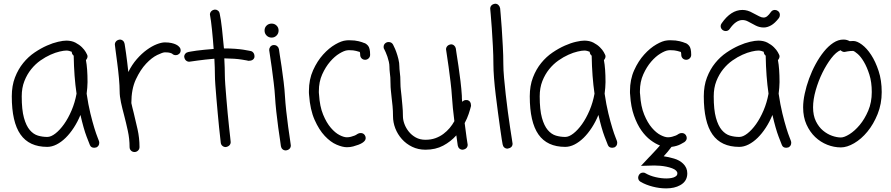

<svg xmlns="http://www.w3.org/2000/svg" viewBox="-20 -791 4904 1057"><path d="M240.2 -37.1Q260.7 -37.1 285.2 -56.2Q309.6 -75.2 332.5 -107.4Q355.5 -139.6 374 -183.1Q392.6 -226.6 401.4 -275.4Q394.5 -322.3 390.6 -374Q386.7 -425.8 385.7 -484.4Q375 -493.2 375 -505.9Q368.2 -508.8 360.8 -510.7Q353.5 -512.7 344.7 -512.7Q332 -512.7 308.6 -507.3Q285.2 -502 257.8 -489.7Q230.5 -477.5 202.6 -458Q174.8 -438.5 151.9 -410.2Q128.9 -381.8 114.3 -344.7Q99.6 -307.6 99.6 -260.7Q99.6 -186.5 111.8 -142.6Q124 -98.6 144 -75.2Q164.1 -51.8 189 -44.4Q213.9 -37.1 240.2 -37.1ZM457 -275.4Q465.8 -214.8 477.5 -167Q489.3 -119.1 499.5 -85.9Q509.8 -52.7 517.1 -34.7Q524.4 -16.6 524.4 -15.6Q525.4 -12.7 525.9 -10.3Q526.4 -7.8 526.4 -4.9Q526.4 12.7 510.7 20.5Q502.9 22.5 499 22.5Q480.5 22.5 474.6 6.8Q472.7 2.9 456.5 -39.6Q440.4 -82 422.9 -158.2Q407.2 -120.1 386.2 -87.9Q365.2 -55.7 341.3 -32.2Q317.4 -8.8 291.5 4.4Q265.6 17.6 240.2 17.6Q140.6 17.6 92.8 -50.8Q44.9 -119.1 44.9 -260.7Q44.9 -319.3 62.5 -364.7Q80.1 -410.2 107.9 -444.3Q135.7 -478.5 170.4 -502Q205.1 -525.4 238.3 -540Q271.5 -554.7 299.8 -561Q328.1 -567.4 344.7 -567.4Q374 -567.4 395.5 -556.2Q417 -544.9 431.2 -530.8Q445.3 -516.6 452.1 -504.4Q459 -492.2 459 -491.2Q461.9 -486.3 461.9 -480.5Q461.9 -470.7 453.1 -460Q461.9 -414.1 461.9 -338.9Q461.9 -323.2 460.4 -307.6Q459 -292 457 -275.4Z M887.7 -557.6Q909.2 -557.6 923.8 -554.2Q938.5 -550.8 947.8 -546.4Q957 -542 962.4 -537.1Q967.8 -532.2 969.7 -529.3Q974.6 -522.5 974.6 -514.6Q974.6 -499 962.9 -492.2Q957 -487.3 947.3 -487.3Q935.5 -487.3 926.8 -496.1Q924.8 -497.1 916.5 -500Q908.2 -502.9 887.7 -502.9Q876 -502.9 845.7 -488.3Q815.4 -473.6 784.2 -440.4Q752.9 -407.2 728 -354Q703.1 -300.8 703.1 -223.6Q706.1 -210.9 709 -197.8Q711.9 -184.6 715.8 -170.9Q726.6 -127 737.3 -79.1Q748 -31.2 748 18.6Q748 30.3 739.7 38.1Q731.4 45.9 720.7 45.9Q709 45.9 701.2 38.1Q693.4 30.3 693.4 18.6Q693.4 -26.4 683.6 -71.3Q673.8 -116.2 663.1 -157.2Q653.3 -193.4 646 -227.1Q638.7 -260.7 638.7 -289.1Q638.7 -317.4 634.8 -360.4Q630.9 -403.3 625.5 -443.8Q620.1 -484.4 616.2 -514.2Q612.3 -543.9 612.3 -545.9Q612.3 -555.7 619.1 -563.5Q626 -571.3 639.6 -573.2Q649.4 -573.2 656.7 -566.9Q664.1 -560.5 666 -549.8Q666 -547.9 668.5 -533.7Q670.9 -519.5 673.8 -498Q676.8 -476.6 680.2 -449.2Q683.6 -421.9 686.5 -394.5Q706.1 -434.6 732.9 -465.3Q759.8 -496.1 788.1 -516.6Q816.4 -537.1 842.8 -547.4Q869.1 -557.6 887.7 -557.6Z M1361.3 -509.8Q1370.1 -507.8 1376 -499Q1381.8 -490.2 1380.9 -476.6Q1376 -456.1 1347.7 -456.1Q1347.7 -457 1311.5 -462.9Q1275.4 -468.8 1214.8 -469.7Q1217.8 -414.1 1217.8 -377.9Q1217.8 -359.4 1220.2 -325.2Q1222.7 -291 1226.1 -250.5Q1229.5 -210 1233.4 -167.5Q1237.3 -125 1241.2 -90.3Q1245.1 -55.7 1247.6 -32.7Q1250 -9.8 1250 -8.8Q1250 2 1242.7 9.3Q1235.4 16.6 1222.7 18.6Q1211.9 18.6 1204.1 11.7Q1196.3 4.9 1195.3 -5.9Q1195.3 -8.8 1192.4 -32.2Q1189.5 -55.7 1186 -90.3Q1182.6 -125 1178.7 -167Q1174.8 -209 1171.4 -249.5Q1168 -290 1165.5 -324.2Q1163.1 -358.4 1163.1 -377.9Q1163.1 -415 1160.2 -467.8Q1134.8 -465.8 1110.4 -462.9Q1085.9 -460 1066.9 -457.5Q1047.9 -455.1 1035.6 -453.1Q1023.4 -451.2 1021.5 -451.2Q1011.7 -451.2 1003.9 -458Q996.1 -464.8 994.1 -478.5Q994.1 -488.3 1000.5 -495.6Q1006.8 -502.9 1017.6 -504.9Q1018.6 -504.9 1030.8 -507.3Q1043 -509.8 1062 -512.2Q1081.1 -514.6 1105.5 -517.1Q1129.9 -519.5 1156.2 -521.5Q1154.3 -548.8 1151.9 -575.7Q1149.4 -602.5 1147 -627.4Q1144.5 -652.3 1141.6 -673.8Q1138.7 -695.3 1135.7 -710.9Q1135.7 -720.7 1142.6 -728.5Q1149.4 -736.3 1163.1 -738.3Q1172.9 -738.3 1180.2 -732.4Q1187.5 -726.6 1189.5 -715.8Q1196.3 -685.5 1202.1 -632.8Q1208 -580.1 1212.9 -524.4Q1246.1 -524.4 1272.9 -522.5Q1299.8 -520.5 1318.8 -517.6Q1337.9 -514.6 1349.1 -512.2Q1360.4 -509.8 1361.3 -509.8Z M1475.6 -584Q1459 -584 1447.8 -595.2Q1436.5 -606.4 1436.5 -623Q1436.5 -639.6 1447.8 -650.4Q1459 -661.1 1475.6 -661.1Q1491.2 -661.1 1502.4 -650.4Q1513.7 -639.6 1513.7 -623Q1513.7 -606.4 1502.4 -595.2Q1491.2 -584 1475.6 -584ZM1488.3 -543Q1499 -543 1506.3 -536.6Q1513.7 -530.3 1515.6 -520.5Q1515.6 -517.6 1520 -490.2Q1524.4 -462.9 1530.3 -423.8Q1536.1 -384.8 1541.5 -340.3Q1546.9 -295.9 1548.8 -260.7Q1550.8 -226.6 1555.7 -180.7Q1560.5 -134.8 1566.4 -93.3Q1572.3 -51.8 1576.7 -22Q1581.1 7.8 1581.1 9.8Q1581.1 20.5 1574.2 27.8Q1567.4 35.2 1553.7 37.1Q1543 37.1 1535.6 30.8Q1528.3 24.4 1526.4 13.7Q1526.4 10.7 1522 -18.6Q1517.6 -47.9 1511.7 -89.4Q1505.9 -130.9 1501 -176.8Q1496.1 -222.7 1494.1 -257.8Q1492.2 -292 1486.8 -335.9Q1481.4 -379.9 1476.1 -418.9Q1470.7 -458 1466.3 -485.8Q1461.9 -513.7 1461.9 -515.6Q1461.9 -525.4 1467.8 -533.2Q1473.6 -541 1484.4 -543Z M1950.2 -54.7Q1957 -58.6 1965.8 -58.6Q1980.5 -58.6 1988.3 -46.9Q1993.2 -39.1 1993.2 -31.2Q1993.2 -18.6 1980.5 -8.8L1973.6 -3.9Q1965.8 1 1953.1 5.9Q1940.4 10.7 1924.3 15.1Q1908.2 19.5 1889.6 19.5Q1866.2 19.5 1833 5.4Q1799.8 -8.8 1768.1 -42.5Q1736.3 -76.2 1711.9 -131.3Q1687.5 -186.5 1681.6 -267.6Q1680.7 -273.4 1680.7 -278.8Q1680.7 -284.2 1680.7 -290Q1680.7 -353.5 1703.6 -404.3Q1726.6 -455.1 1758.8 -490.7Q1791 -526.4 1825.7 -546.4Q1860.4 -566.4 1884.8 -568.4Q1889.6 -569.3 1895 -569.3Q1900.4 -569.3 1905.3 -569.3Q1933.6 -569.3 1954.6 -564Q1975.6 -558.6 1983.4 -554.7Q1994.1 -552.7 2005.9 -539.6Q2017.6 -526.4 2017.6 -489.3Q2017.6 -477.5 2009.3 -469.7Q2001 -461.9 1990.2 -461.9Q1978.5 -461.9 1970.7 -469.7Q1962.9 -477.5 1962.9 -489.3Q1962.9 -497.1 1960.9 -504.9Q1955.1 -506.8 1940.4 -510.7Q1925.8 -514.6 1905.3 -514.6Q1901.4 -514.6 1897.9 -514.6Q1894.5 -514.6 1889.6 -513.7Q1874 -511.7 1848.1 -496.1Q1822.3 -480.5 1797.4 -451.7Q1772.5 -422.9 1753.9 -381.8Q1735.4 -340.8 1735.4 -289.1Q1735.4 -284.2 1735.4 -280.3Q1735.4 -276.4 1736.3 -271.5Q1740.2 -205.1 1758.8 -160.2Q1777.3 -115.2 1801.3 -87.4Q1825.2 -59.6 1849.1 -47.4Q1873 -35.2 1889.6 -35.2Q1901.4 -35.2 1912.1 -38.1Q1922.9 -41 1931.6 -44.4Q1940.4 -47.9 1945.3 -51.8Z M2551.8 -240.2Q2573.2 -235.4 2573.2 -208Q2568.4 -188.5 2560.1 -163.6Q2551.8 -138.7 2538.1 -113.3Q2543.9 -66.4 2548.8 -32.2Q2553.7 2 2554.7 5.9Q2554.7 16.6 2547.9 23.9Q2541 31.2 2527.3 33.2Q2516.6 33.2 2509.3 26.9Q2502 20.5 2500 9.8Q2500 7.8 2497.6 -7.3Q2495.1 -22.5 2492.2 -45.9Q2461.9 -11.7 2419.9 10.7Q2377.9 33.2 2322.3 33.2Q2282.2 33.2 2249 17.1Q2215.8 1 2192.4 -25.4Q2168.9 -51.8 2156.2 -84.5Q2143.6 -117.2 2143.6 -151.4Q2143.6 -180.7 2141.1 -207Q2138.7 -233.4 2135.7 -255.9Q2133.8 -275.4 2131.8 -293.5Q2129.9 -311.5 2129.9 -329.1Q2129.9 -348.6 2128.9 -364.3Q2127.9 -379.9 2126 -391.6Q2125 -400.4 2124.5 -407.7Q2124 -415 2124 -422.9Q2124 -436.5 2120.6 -451.2Q2117.2 -465.8 2112.8 -479Q2108.4 -492.2 2103.5 -502.9Q2098.6 -513.7 2095.7 -519.5Q2091.8 -524.4 2091.8 -532.2Q2091.8 -548.8 2106.4 -556.6Q2112.3 -559.6 2119.1 -559.6Q2135.7 -559.6 2143.6 -545.9Q2143.6 -544.9 2149.4 -533.7Q2155.3 -522.5 2161.6 -504.9Q2168 -487.3 2173.3 -465.8Q2178.7 -444.3 2178.7 -422.9Q2178.7 -418 2179.2 -411.1Q2179.7 -404.3 2180.7 -396.5Q2182.6 -383.8 2183.6 -367.7Q2184.6 -351.6 2184.6 -329.1Q2184.6 -314.5 2186.5 -298.3Q2188.5 -282.2 2190.4 -262.7Q2192.4 -237.3 2195.3 -210Q2198.2 -182.6 2198.2 -151.4Q2198.2 -130.9 2206.5 -108.4Q2214.8 -85.9 2230.5 -66.4Q2246.1 -46.9 2269 -34.2Q2292 -21.5 2322.3 -21.5Q2352.5 -21.5 2377 -30.3Q2401.4 -39.1 2420.9 -53.7Q2440.4 -68.4 2455.6 -86.4Q2470.7 -104.5 2481.4 -124Q2476.6 -160.2 2473.1 -196.3Q2469.7 -232.4 2467.8 -261.7Q2465.8 -295.9 2460.4 -339.8Q2455.1 -383.8 2449.7 -422.9Q2444.3 -461.9 2439.9 -489.7Q2435.5 -517.6 2435.5 -519.5Q2435.5 -529.3 2442.4 -537.1Q2449.2 -544.9 2462.9 -546.9Q2472.7 -546.9 2480 -540.5Q2487.3 -534.2 2489.3 -524.4Q2489.3 -521.5 2493.7 -494.1Q2498 -466.8 2503.9 -427.7Q2509.8 -388.7 2515.1 -344.2Q2520.5 -299.8 2522.5 -264.6Q2522.5 -256.8 2522.9 -248.5Q2523.4 -240.2 2524.4 -230.5Q2529.3 -235.4 2535.2 -238.3Q2541 -241.2 2551.8 -240.2Z M2751 -437.5Q2751 -406.2 2754.9 -362.3Q2758.8 -318.4 2764.2 -270.5Q2769.5 -222.7 2775.9 -175.3Q2782.2 -127.9 2788.1 -89.4Q2793.9 -50.8 2797.9 -26.4Q2801.8 -2 2801.8 0Q2801.8 22.5 2774.4 27.3Q2763.7 27.3 2756.3 21Q2749 14.6 2747.1 3.9Q2746.1 1 2742.2 -24.4Q2738.3 -49.8 2732.9 -87.9Q2727.5 -126 2721.2 -173.3Q2714.8 -220.7 2709 -269Q2703.1 -317.4 2699.7 -361.3Q2696.3 -405.3 2696.3 -437.5Q2696.3 -484.4 2693.4 -537.1Q2690.4 -589.8 2687.5 -635.3Q2684.6 -680.7 2681.6 -710.9Q2678.7 -741.2 2678.7 -743.2Q2678.7 -753.9 2685.5 -761.2Q2692.4 -768.6 2706.1 -770.5Q2716.8 -770.5 2724.1 -763.2Q2731.4 -755.9 2733.4 -745.1Q2733.4 -742.2 2736.3 -711.9Q2739.3 -681.6 2742.2 -636.2Q2745.1 -590.8 2748 -538.1Q2751 -485.4 2751 -437.5Z M3091.8 -37.1Q3112.3 -37.1 3136.7 -56.2Q3161.1 -75.2 3184.1 -107.4Q3207 -139.6 3225.6 -183.1Q3244.1 -226.6 3252.9 -275.4Q3246.1 -322.3 3242.2 -374Q3238.3 -425.8 3237.3 -484.4Q3226.6 -493.2 3226.6 -505.9Q3219.7 -508.8 3212.4 -510.7Q3205.1 -512.7 3196.3 -512.7Q3183.6 -512.7 3160.2 -507.3Q3136.7 -502 3109.4 -489.7Q3082 -477.5 3054.2 -458Q3026.4 -438.5 3003.4 -410.2Q2980.5 -381.8 2965.8 -344.7Q2951.2 -307.6 2951.2 -260.7Q2951.2 -186.5 2963.4 -142.6Q2975.6 -98.6 2995.6 -75.2Q3015.6 -51.8 3040.5 -44.4Q3065.4 -37.1 3091.8 -37.1ZM3308.6 -275.4Q3317.4 -214.8 3329.1 -167Q3340.8 -119.1 3351.1 -85.9Q3361.3 -52.7 3368.7 -34.7Q3376 -16.6 3376 -15.6Q3377 -12.7 3377.4 -10.3Q3377.9 -7.8 3377.9 -4.9Q3377.9 12.7 3362.3 20.5Q3354.5 22.5 3350.6 22.5Q3332 22.5 3326.2 6.8Q3324.2 2.9 3308.1 -39.6Q3292 -82 3274.4 -158.2Q3258.8 -120.1 3237.8 -87.9Q3216.8 -55.7 3192.9 -32.2Q3168.9 -8.8 3143.1 4.4Q3117.2 17.6 3091.8 17.6Q2992.2 17.6 2944.3 -50.8Q2896.5 -119.1 2896.5 -260.7Q2896.5 -319.3 2914.1 -364.7Q2931.6 -410.2 2959.5 -444.3Q2987.3 -478.5 3022 -502Q3056.6 -525.4 3089.8 -540Q3123 -554.7 3151.4 -561Q3179.7 -567.4 3196.3 -567.4Q3225.6 -567.4 3247.1 -556.2Q3268.6 -544.9 3282.7 -530.8Q3296.9 -516.6 3303.7 -504.4Q3310.5 -492.2 3310.5 -491.2Q3313.5 -486.3 3313.5 -480.5Q3313.5 -470.7 3304.7 -460Q3313.5 -414.1 3313.5 -338.9Q3313.5 -323.2 3312 -307.6Q3310.5 -292 3308.6 -275.4Z M3633.8 69.3Q3661.1 73.2 3690.9 82Q3720.7 90.8 3740.2 109.4Q3763.7 131.8 3763.7 163.1Q3763.7 207 3724.6 228.5Q3693.4 246.1 3647.5 246.1Q3610.4 246.1 3572.8 236.3Q3535.2 226.6 3506.8 210Q3493.2 202.1 3493.2 186.5Q3493.2 180.7 3497.1 172.9Q3504.9 159.2 3520.5 159.2Q3529.3 159.2 3534.2 163.1Q3557.6 176.8 3588.9 184.1Q3620.1 191.4 3648.4 191.4Q3663.1 191.4 3676.3 189Q3689.5 186.5 3697.3 181.6Q3705.1 176.8 3707 172.4Q3709 168 3709 163.1Q3709 155.3 3702.1 148.4Q3694.3 140.6 3679.7 135.3Q3665 129.9 3648.4 126.5Q3631.8 123 3614.3 121.6Q3596.7 120.1 3582 120.1L3508.8 122.1L3553.7 74.2L3559.6 68.4Q3565.4 62.5 3574.2 52.7Q3583 43 3593.8 31.7Q3604.5 20.5 3613.3 9.8Q3588.9 1 3561.5 -19.5Q3534.2 -40 3510.7 -73.2Q3487.3 -106.4 3470.2 -154.8Q3453.1 -203.1 3449.2 -267.6Q3448.2 -273.4 3448.2 -278.8Q3448.2 -284.2 3448.2 -290Q3448.2 -353.5 3471.2 -404.3Q3494.1 -455.1 3526.4 -490.7Q3558.6 -526.4 3593.3 -546.4Q3627.9 -566.4 3652.3 -568.4Q3657.2 -569.3 3662.6 -569.3Q3668 -569.3 3672.9 -569.3Q3701.2 -569.3 3722.2 -564Q3743.2 -558.6 3751 -554.7Q3761.7 -552.7 3773.4 -539.6Q3785.2 -526.4 3785.2 -489.3Q3785.2 -477.5 3776.9 -469.7Q3768.6 -461.9 3757.8 -461.9Q3746.1 -461.9 3738.3 -469.7Q3730.5 -477.5 3730.5 -489.3Q3730.5 -497.1 3728.5 -504.9Q3722.7 -506.8 3708 -510.7Q3693.4 -514.6 3672.9 -514.6Q3668.9 -514.6 3665.5 -514.6Q3662.1 -514.6 3657.2 -513.7Q3641.6 -511.7 3615.7 -496.1Q3589.8 -480.5 3564.9 -451.7Q3540 -422.9 3521.5 -381.8Q3502.9 -340.8 3502.9 -289.1Q3502.9 -284.2 3502.9 -280.3Q3502.9 -276.4 3503.9 -271.5Q3507.8 -205.1 3526.4 -160.2Q3544.9 -115.2 3568.8 -87.4Q3592.8 -59.6 3616.7 -47.4Q3640.6 -35.2 3657.2 -35.2Q3668.9 -35.2 3679.7 -38.1Q3690.4 -41 3699.2 -44.4Q3708 -47.9 3712.9 -51.8L3717.8 -54.7Q3724.6 -58.6 3733.4 -58.6Q3748 -58.6 3755.9 -46.9Q3760.7 -39.1 3760.7 -31.2Q3760.7 -18.6 3748 -8.8Q3747.1 -7.8 3727.1 2.9Q3707 13.7 3676.8 17.6Q3666 32.2 3655.3 44.9Q3644.5 57.6 3633.8 69.3Z M4049.8 -37.1Q4070.3 -37.1 4094.7 -56.2Q4119.1 -75.2 4142.1 -107.4Q4165 -139.6 4183.6 -183.1Q4202.1 -226.6 4210.9 -275.4Q4204.1 -322.3 4200.2 -374Q4196.3 -425.8 4195.3 -484.4Q4184.6 -493.2 4184.6 -505.9Q4177.7 -508.8 4170.4 -510.7Q4163.1 -512.7 4154.3 -512.7Q4141.6 -512.7 4118.2 -507.3Q4094.7 -502 4067.4 -489.7Q4040 -477.5 4012.2 -458Q3984.4 -438.5 3961.4 -410.2Q3938.5 -381.8 3923.8 -344.7Q3909.2 -307.6 3909.2 -260.7Q3909.2 -186.5 3921.4 -142.6Q3933.6 -98.6 3953.6 -75.2Q3973.6 -51.8 3998.5 -44.4Q4023.4 -37.1 4049.8 -37.1ZM4266.6 -275.4Q4275.4 -214.8 4287.1 -167Q4298.8 -119.1 4309.1 -85.9Q4319.3 -52.7 4326.7 -34.7Q4334 -16.6 4334 -15.6Q4335 -12.7 4335.4 -10.3Q4335.9 -7.8 4335.9 -4.9Q4335.9 12.7 4320.3 20.5Q4312.5 22.5 4308.6 22.5Q4290 22.5 4284.2 6.8Q4282.2 2.9 4266.1 -39.6Q4250 -82 4232.4 -158.2Q4216.8 -120.1 4195.8 -87.9Q4174.8 -55.7 4150.9 -32.2Q4127 -8.8 4101.1 4.4Q4075.2 17.6 4049.8 17.6Q3950.2 17.6 3902.3 -50.8Q3854.5 -119.1 3854.5 -260.7Q3854.5 -319.3 3872.1 -364.7Q3889.6 -410.2 3917.5 -444.3Q3945.3 -478.5 3980 -502Q4014.6 -525.4 4047.9 -540Q4081.1 -554.7 4109.4 -561Q4137.7 -567.4 4154.3 -567.4Q4183.6 -567.4 4205.1 -556.2Q4226.6 -544.9 4240.7 -530.8Q4254.9 -516.6 4261.7 -504.4Q4268.6 -492.2 4268.6 -491.2Q4271.5 -486.3 4271.5 -480.5Q4271.5 -470.7 4262.7 -460Q4271.5 -414.1 4271.5 -338.9Q4271.5 -323.2 4270 -307.6Q4268.6 -292 4266.6 -275.4ZM4262.7 -730.5Q4273.4 -722.7 4273.4 -709Q4273.4 -700.2 4268.6 -692.4Q4246.1 -663.1 4225.1 -651.4Q4204.1 -639.6 4184.6 -639.6Q4162.1 -639.6 4141.1 -649.9Q4120.1 -660.2 4097.7 -672.9Q4083 -680.7 4067.4 -680.7Q4031.2 -680.7 3997.1 -631.8Q3989.3 -620.1 3974.6 -620.1Q3966.8 -620.1 3959 -625Q3947.3 -633.8 3947.3 -647.5Q3947.3 -655.3 3953.1 -663.1Q4003.9 -736.3 4067.4 -736.3Q4095.7 -736.3 4124 -719.7Q4146.5 -708 4159.7 -701.2Q4172.9 -694.3 4183.6 -694.3Q4194.3 -694.3 4203.6 -701.7Q4212.9 -709 4224.6 -725.6Q4232.4 -736.3 4246.1 -736.3Q4254.9 -736.3 4262.7 -730.5Z M4609.4 -34.2Q4627.9 -34.2 4656.7 -52.2Q4685.5 -70.3 4712.9 -103Q4740.2 -135.7 4759.8 -181.6Q4779.3 -227.5 4779.3 -284.2Q4779.3 -338.9 4766.1 -380.4Q4752.9 -421.9 4735.8 -450.7Q4718.8 -479.5 4701.7 -494.1Q4684.6 -508.8 4676.8 -510.7Q4660.2 -510.7 4647 -508.3Q4633.8 -505.9 4628.9 -504.9Q4617.2 -504.9 4607.4 -514.6Q4583 -504.9 4556.6 -470.7Q4530.3 -436.5 4507.8 -391.1Q4485.4 -345.7 4470.7 -294.4Q4456.1 -243.2 4456.1 -200.2Q4456.1 -155.3 4471.7 -123.5Q4487.3 -91.8 4510.7 -72.3Q4534.2 -52.7 4560.5 -43.5Q4586.9 -34.2 4609.4 -34.2ZM4677.7 -565.4Q4698.2 -565.4 4725.1 -545.4Q4752 -525.4 4775.9 -488.8Q4799.8 -452.1 4816.9 -400.4Q4834 -348.6 4834 -284.2Q4834 -218.8 4811.5 -163.1Q4789.1 -107.4 4755.4 -66.4Q4721.7 -25.4 4682.1 -2.4Q4642.6 20.5 4609.4 20.5Q4571.3 20.5 4534.2 5.9Q4497.1 -8.8 4467.8 -36.6Q4438.5 -64.5 4419.9 -105.5Q4401.4 -146.5 4401.4 -200.2Q4401.4 -234.4 4410.2 -275.4Q4418.9 -316.4 4434.1 -357.9Q4449.2 -399.4 4470.2 -438Q4491.2 -476.6 4515.6 -506.8Q4540 -537.1 4567.4 -555.2Q4594.7 -573.2 4623 -573.2Q4633.8 -573.2 4642.1 -570.8Q4650.4 -568.4 4657.2 -564.5Q4662.1 -564.5 4667 -564.9Q4671.9 -565.4 4677.7 -565.4Z"/></svg>

Font: Coming Soon
Style: Regular
Weight: 400
Designer: Dathan Boardman
Foundry: Open Window
Version: Version 1.000